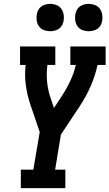

<svg xmlns="http://www.w3.org/2000/svg" viewBox="-20 -976 568 996"><path d="M88 0V-96H153L186 -291L137 -435Q121 -483 114 -534.5Q107 -586 113 -639H84V-735H267V-639H226Q220 -594 224.5 -550Q229 -506 243 -466L260 -416L300 -477Q325 -515 344.5 -556Q364 -597 373 -639H345V-735H528V-639H486Q474 -583 450 -528.5Q426 -474 393 -424L296 -278L266 -96H319V0ZM440 -814Q423 -814 407.5 -820Q392 -826 382.5 -839Q373 -852 370.5 -868.5Q368 -885 371 -902Q373 -914 379 -925Q385 -936 395 -943Q405 -950 417 -953Q429 -956 440 -956Q457 -956 472.5 -950Q488 -944 497.5 -931Q507 -918 510 -901.5Q513 -885 510 -868Q508 -856 502 -845Q496 -834 486 -827Q476 -820 464 -817Q452 -814 440 -814ZM240 -814Q223 -814 207.5 -820Q192 -826 182.5 -839Q173 -852 170.5 -868.5Q168 -885 171 -902Q173 -914 179 -925Q185 -936 195 -943Q205 -950 217 -953Q229 -956 240 -956Q257 -956 272.5 -950Q288 -944 297.5 -931Q307 -918 310 -901.5Q313 -885 310 -868Q308 -856 302 -845Q296 -834 286 -827Q276 -820 264 -817Q252 -814 240 -814Z"/></svg>

Font: Iosevka Curly Slab Oblique
Style: Bold
Weight: 700
Italic angle: -9°
Monospace: yes
Designer: Belleve Invis
Foundry: Belleve Invis
Version: Version 11.1.0; ttfautohint (v1.8.3)